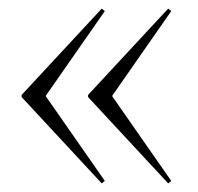

<svg xmlns="http://www.w3.org/2000/svg" viewBox="-20 -485 462 448"><path d="M224.5 -63 217.5 -57 30.5 -258.5V-263.5L217.5 -465L224.5 -459L86.5 -261ZM379.5 -63 372.5 -57 185.5 -258.5V-263.5L372.5 -465L379.5 -459L241.5 -261Z"/></svg>

Font: Newsreader Display ExtraLight
Style: Regular
Weight: 275
Designer: Hugues Gentile
Foundry: Production Type
Version: Version 1.001